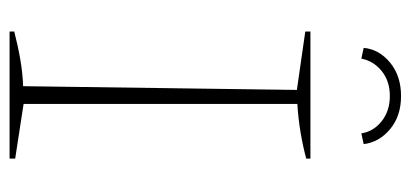

<svg xmlns="http://www.w3.org/2000/svg" viewBox="-254 -624 878 411"><g transform="rotate(90 185.5 -419.0)"><path d="M48 0V-10Q79 -18 108 -23Q137 -28 165 -29L173 -615L48 -633V-644H320V-635Q294 -628 264.5 -623Q235 -618 203 -616V-30L320 -12V0ZM186 -838Q229 -838 257 -814.5Q285 -791 289 -758L266 -753Q262 -779 240 -796.5Q218 -814 186 -814Q154 -814 132.5 -796.5Q111 -779 106 -753L83 -758Q86 -791 114.5 -814.5Q143 -838 186 -838Z"/></g></svg>

Font: Piazzolla SC Thin
Style: Regular
Weight: 100
Designer: Juan Pablo del Peral
Foundry: Huerta Tipografica
Version: Version 1.330